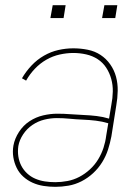

<svg xmlns="http://www.w3.org/2000/svg" viewBox="-20 -715 540 743"><path d="M194 8Q171 8 148.5 4.5Q126 1 106 -8Q86 -17 70 -31.5Q54 -46 44.5 -65.5Q35 -85 31.5 -107Q28 -129 32 -152Q37 -179 53.5 -204.5Q70 -230 94.5 -246Q119 -262 147 -268.5Q175 -275 202 -275Q228 -275 253 -273Q278 -271 303.5 -270Q329 -269 354 -266Q379 -263 402 -256L411 -310Q416 -335 416.5 -360.5Q417 -386 410.5 -409.5Q404 -433 391 -453Q378 -473 358 -486Q338 -499 313.5 -504.5Q289 -510 264 -510Q238 -510 211 -504Q184 -498 159.5 -484Q135 -470 115 -449Q95 -428 81 -403L65 -412Q80 -438 101.5 -461Q123 -484 150 -499.5Q177 -515 206 -521.5Q235 -528 264 -528Q292 -528 319.5 -522.5Q347 -517 369 -502.5Q391 -488 406.5 -466Q422 -444 429 -418Q436 -392 435.5 -363.5Q435 -335 430 -307L411 -187Q406 -161 398 -136Q390 -111 375.5 -87.5Q361 -64 340.5 -45Q320 -26 295.5 -13.5Q271 -1 245 3.5Q219 8 194 8ZM194 -10Q217 -10 241 -14.5Q265 -19 287 -30.5Q309 -42 328 -59.5Q347 -77 360 -98.5Q373 -120 380.5 -143Q388 -166 391 -190L399 -238Q376 -245 351 -248Q326 -251 300.5 -252Q275 -253 250 -255.5Q225 -258 200 -258Q176 -258 151.5 -252Q127 -246 105.5 -231.5Q84 -217 69.5 -195Q55 -173 51 -150Q48 -129 51 -109.5Q54 -90 62.5 -73.5Q71 -57 85 -44Q99 -31 116.5 -23.5Q134 -16 153.5 -13Q173 -10 194 -10ZM375 -645 384 -695H434L426 -645ZM175 -645 184 -695H234L226 -645Z"/></svg>

Font: Iosevka SS04 Thin
Style: Italic
Weight: 100
Italic angle: -9°
Monospace: yes
Designer: Belleve Invis
Foundry: Belleve Invis
Version: Version 19.0.0; ttfautohint (v1.8.4)